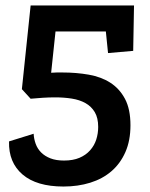

<svg xmlns="http://www.w3.org/2000/svg" viewBox="-20 -541 548 702"><path d="M457 -83Q457 -27 438.5 15Q420 57 387.5 85Q355 113 310 127Q265 141 212 141Q114 141 62.5 97Q11 53 13 -24L103 -52Q104 -33 110.5 -15Q117 3 130.5 16.5Q144 30 164.5 38Q185 46 214 46Q247 46 270.5 36Q294 26 309.5 8.5Q325 -9 332 -31Q339 -53 339 -77Q339 -110 326.5 -131Q314 -152 292.5 -164Q271 -176 242.5 -180.5Q214 -185 182 -185Q159 -185 136 -183.5Q113 -182 92 -180L60 -215L92 -521H470L467 -355L375 -347L367 -426H183L167 -275Q177 -276 187.5 -276Q198 -276 208 -276Q259 -276 304.5 -268Q350 -260 383.5 -238.5Q417 -217 437 -179.5Q457 -142 457 -83Z"/></svg>

Font: Zilla Slab SemiBold
Style: Regular
Weight: 600
Designer: Typotheque.com
Foundry: Typotheque type foundry
Version: Version 1.0; 2017